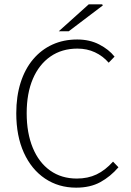

<svg xmlns="http://www.w3.org/2000/svg" viewBox="-20 -853 604 885"><path d="M331 12Q250 12 187.5 -30Q125 -72 90 -149Q55 -226 55 -331Q55 -409 75 -472Q95 -535 132.5 -579.5Q170 -624 221.5 -647.5Q273 -671 336 -671Q393 -671 437.5 -648Q482 -625 508 -592L481 -564Q454 -595 417.5 -612Q381 -629 337 -629Q265 -629 212.5 -592.5Q160 -556 131.5 -489.5Q103 -423 103 -331Q103 -240 131 -172Q159 -104 211 -67Q263 -30 334 -30Q385 -30 425 -49Q465 -68 501 -108L526 -82Q489 -39 442.5 -13.5Q396 12 331 12ZM251 -709 389 -833H451L454 -828L297 -709Z"/></svg>

Font: Source Sans 3 Light
Style: Regular
Weight: 300
Designer: Paul D. Hunt
Foundry: Adobe
Version: Version 3.052;hotconv 1.1.0;makeotfexe 2.6.0